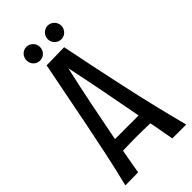

<svg xmlns="http://www.w3.org/2000/svg" viewBox="-261 -893 960 960"><g transform="rotate(-45 219.0 -413.0)"><path d="M338.9 6.8 314.9 -124Q291.5 -125 268.6 -125.5Q245.6 -126 222.2 -126Q197.3 -126 171.9 -125.5Q146.5 -125 121.1 -124Q114.7 -90.8 109.1 -58.6Q103.5 -26.4 98.1 5.9L6.8 6.8Q28.3 -79.6 47.1 -167.5Q65.9 -255.4 83.5 -343.8Q101.1 -432.1 118.2 -520.5Q135.3 -608.9 152.8 -695.8L278.8 -698.2Q314 -522 352.8 -344.2Q391.6 -166.5 437 6.8ZM219.2 -608.9Q195.8 -505.9 174.8 -402.1Q153.8 -298.3 133.8 -193.8Q155.3 -192.9 176.3 -193.4Q197.3 -193.8 219.2 -193.8Q240.2 -193.8 260.3 -193.4Q280.3 -192.9 300.8 -193.8Q281.2 -298.8 261.2 -402.3Q241.2 -505.9 219.2 -608.9ZM345.2 -784.7Q345.2 -774.4 341.3 -765.4Q337.4 -756.3 330.8 -749.8Q324.2 -743.2 315.7 -739.5Q307.1 -735.8 297.4 -735.8Q287.6 -735.8 278.8 -739.5Q270 -743.2 263.4 -749.8Q256.8 -756.3 252.9 -765.4Q249 -774.4 249 -784.7Q249 -794.4 252.9 -803.2Q256.8 -812 263.4 -818.6Q270 -825.2 278.8 -829.1Q287.6 -833 297.4 -833Q307.1 -833 315.7 -829.1Q324.2 -825.2 330.8 -818.6Q337.4 -812 341.3 -803.2Q345.2 -794.4 345.2 -784.7ZM194.3 -784.7Q194.3 -763.7 180.4 -749.8Q166.5 -735.8 146 -735.8Q126.5 -735.8 112.8 -749.8Q99.1 -763.7 99.1 -784.7Q99.1 -794.4 102.8 -803.2Q106.4 -812 112.8 -818.6Q119.1 -825.2 127.7 -829.1Q136.2 -833 146 -833Q156.2 -833 165 -829.1Q173.8 -825.2 180.4 -818.6Q187 -812 190.7 -803.2Q194.3 -794.4 194.3 -784.7Z"/></g></svg>

Font: Englebert
Style: Regular
Weight: 400
Designer: Astigmatic (AOETI)
Foundry: Astigmatic (AOETI)
Version: Version 1.000